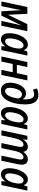

<svg xmlns="http://www.w3.org/2000/svg" viewBox="1568 -2376 818 3993"><g transform="rotate(90 1976.5 -380.0)"><path d="M11.2 0 126 -540H267.6L287.6 -142.6H290L481.9 -540H629.4L515.1 0H416.5L478 -285.2Q485.8 -318.4 493.4 -349.9Q501 -381.3 507.8 -409.2H505.9L305.2 0H215.8L191.9 -409.2H189.9Q185.5 -379.4 179.9 -349.4Q174.3 -319.3 168.5 -289.1L107.9 0Z M798.8 9.8Q761.2 9.8 732.4 -9.3Q703.6 -28.3 687.3 -66.7Q670.9 -105 670.9 -162.1Q670.9 -212.4 680.9 -266.4Q690.9 -320.3 710.4 -370.8Q730 -421.4 758.8 -461.9Q787.6 -502.4 825 -526.4Q862.3 -550.3 908.2 -550.3Q937 -550.3 959 -540Q981 -529.8 996.8 -511.2Q1012.7 -492.7 1021.5 -466.8H1025.4L1051.3 -540.5H1136.7L1022 0H939.5L946.8 -80.6H943.8Q924.3 -54.7 902.6 -34.2Q880.9 -13.7 855.2 -2Q829.6 9.8 798.8 9.8ZM838.4 -78.1Q870.6 -78.1 897.2 -104Q923.8 -129.9 943.6 -171.1Q963.4 -212.4 974.1 -258.3Q982.9 -293.9 986.6 -322.3Q990.2 -350.6 990.2 -376.5Q990.2 -415 972.7 -438.2Q955.1 -461.4 923.3 -461.4Q897.9 -461.4 875.5 -443.1Q853 -424.8 835.2 -394Q817.4 -363.3 804.7 -325Q792 -286.6 785.2 -246.1Q778.3 -205.6 778.3 -168.9Q778.3 -123.5 793.7 -100.8Q809.1 -78.1 838.4 -78.1Z M1155.3 0 1270.5 -540.5H1375.5L1329.1 -322.3H1502L1547.9 -540.5H1652.8L1538.6 0H1433.6L1483.4 -235.8H1310.5L1260.7 0Z M1870.1 9.8Q1813.5 9.8 1775.6 -13.2Q1737.8 -36.1 1719 -77.9Q1700.2 -119.6 1700.2 -175.3Q1700.2 -220.2 1709 -267.8Q1717.8 -315.4 1735.8 -359.1Q1753.9 -402.8 1781 -437.5Q1808.1 -472.2 1844.5 -492.4Q1880.9 -512.7 1926.8 -512.7Q1956.1 -512.7 1978 -503.7Q2000 -494.6 2015.9 -479.5Q2031.7 -464.4 2042 -446.8H2044.9Q2046.4 -460 2046.4 -473.9Q2046.4 -487.8 2046.4 -498.5Q2046.4 -592.8 2020.5 -637Q1994.6 -681.2 1939 -681.2Q1916 -681.2 1891.4 -674.8Q1866.7 -668.5 1844.2 -656.7L1820.3 -739.3Q1848.6 -752.9 1884.3 -760.7Q1919.9 -768.6 1955.1 -768.6Q2023.9 -768.6 2067.4 -735.8Q2110.8 -703.1 2131.6 -641.8Q2152.3 -580.6 2152.3 -495.1Q2152.3 -443.8 2146 -386.7Q2139.6 -329.6 2126.2 -272.9Q2112.8 -216.3 2090.8 -165.5Q2068.8 -114.7 2037.6 -75.2Q2006.3 -35.6 1964.6 -12.9Q1922.9 9.8 1870.1 9.8ZM1876.5 -77.1Q1902.8 -77.1 1924.8 -94Q1946.8 -110.8 1964.4 -139.6Q1981.9 -168.5 1994.9 -204.6Q2007.8 -240.7 2016.6 -280Q2025.4 -319.3 2029.8 -356.4Q2022.9 -377 2010.5 -393.3Q1998 -409.7 1981.2 -419.2Q1964.4 -428.7 1942.9 -428.7Q1917 -428.7 1895.8 -413.3Q1874.5 -397.9 1857.9 -372.1Q1841.3 -346.2 1829.8 -313.2Q1818.4 -280.3 1812.5 -244.6Q1806.6 -209 1806.6 -174.3Q1806.6 -127.9 1823.7 -102.5Q1840.8 -77.1 1876.5 -77.1Z M2335 9.8Q2297.4 9.8 2268.6 -9.3Q2239.7 -28.3 2223.4 -66.7Q2207 -105 2207 -162.1Q2207 -212.4 2217 -266.4Q2227.1 -320.3 2246.6 -370.8Q2266.1 -421.4 2294.9 -461.9Q2323.7 -502.4 2361.1 -526.4Q2398.4 -550.3 2444.3 -550.3Q2473.1 -550.3 2495.1 -540Q2517.1 -529.8 2533 -511.2Q2548.8 -492.7 2557.6 -466.8H2561.5L2587.4 -540.5H2672.9L2558.1 0H2475.6L2482.9 -80.6H2480Q2460.4 -54.7 2438.7 -34.2Q2417 -13.7 2391.4 -2Q2365.7 9.8 2335 9.8ZM2374.5 -78.1Q2406.7 -78.1 2433.3 -104Q2460 -129.9 2479.7 -171.1Q2499.5 -212.4 2510.3 -258.3Q2519 -293.9 2522.7 -322.3Q2526.4 -350.6 2526.4 -376.5Q2526.4 -415 2508.8 -438.2Q2491.2 -461.4 2459.5 -461.4Q2434.1 -461.4 2411.6 -443.1Q2389.2 -424.8 2371.3 -394Q2353.5 -363.3 2340.8 -325Q2328.1 -286.6 2321.3 -246.1Q2314.5 -205.6 2314.5 -168.9Q2314.5 -123.5 2329.8 -100.8Q2345.2 -78.1 2374.5 -78.1Z M2690.9 0 2805.7 -540.5H2889.2L2879.4 -455.1H2883.3Q2900.4 -481.9 2921.9 -503.4Q2943.4 -524.9 2970.2 -537.6Q2997.1 -550.3 3029.3 -550.3Q3077.1 -550.3 3103.8 -526.4Q3130.4 -502.4 3138.2 -457.5H3141.6Q3159.2 -483.9 3181.6 -504.9Q3204.1 -525.9 3231.7 -538.1Q3259.3 -550.3 3291 -550.3Q3346.2 -550.3 3375.7 -517.8Q3405.3 -485.4 3405.3 -425.3Q3405.3 -407.2 3402.6 -386.7Q3399.9 -366.2 3395.5 -344.7L3322.8 0H3217.3L3289.1 -337.9Q3293.5 -356.9 3295.7 -373.5Q3297.9 -390.1 3297.9 -402.8Q3297.9 -431.2 3285.6 -445.6Q3273.4 -460 3248.5 -460Q3226.1 -460 3206.3 -446.8Q3186.5 -433.6 3169.9 -409.9Q3153.3 -386.2 3140.9 -354.5Q3128.4 -322.8 3120.6 -285.6L3060.1 0H2955.6L3027.8 -340.8Q3031.7 -359.4 3033.7 -375Q3035.6 -390.6 3035.6 -402.3Q3035.6 -430.7 3023.9 -445.3Q3012.2 -460 2987.3 -460Q2963.4 -460 2942.4 -445.1Q2921.4 -430.2 2904.3 -403.6Q2887.2 -377 2874 -340.6Q2860.8 -304.2 2852.1 -261.7L2796.4 0Z M3606.4 9.8Q3568.8 9.8 3540 -9.3Q3511.2 -28.3 3494.9 -66.7Q3478.5 -105 3478.5 -162.1Q3478.5 -212.4 3488.5 -266.4Q3498.5 -320.3 3518.1 -370.8Q3537.6 -421.4 3566.4 -461.9Q3595.2 -502.4 3632.6 -526.4Q3669.9 -550.3 3715.8 -550.3Q3744.6 -550.3 3766.6 -540Q3788.6 -529.8 3804.4 -511.2Q3820.3 -492.7 3829.1 -466.8H3833L3858.9 -540.5H3944.3L3829.6 0H3747.1L3754.4 -80.6H3751.5Q3731.9 -54.7 3710.2 -34.2Q3688.5 -13.7 3662.8 -2Q3637.2 9.8 3606.4 9.8ZM3646 -78.1Q3678.2 -78.1 3704.8 -104Q3731.4 -129.9 3751.2 -171.1Q3771 -212.4 3781.7 -258.3Q3790.5 -293.9 3794.2 -322.3Q3797.9 -350.6 3797.9 -376.5Q3797.9 -415 3780.3 -438.2Q3762.7 -461.4 3731 -461.4Q3705.6 -461.4 3683.1 -443.1Q3660.6 -424.8 3642.8 -394Q3625 -363.3 3612.3 -325Q3599.6 -286.6 3592.8 -246.1Q3585.9 -205.6 3585.9 -168.9Q3585.9 -123.5 3601.3 -100.8Q3616.7 -78.1 3646 -78.1Z"/></g></svg>

Font: Open Sans SemiCondensed SemiBold
Style: Italic
Weight: 600
Width: 4
Italic angle: -12°
Designer: Monotype Design Team
Foundry: Monotype Imaging Inc.
Version: Version 3.000